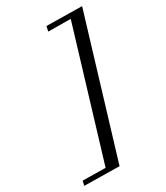

<svg xmlns="http://www.w3.org/2000/svg" viewBox="-226 -728 811 936"><g transform="rotate(-30 179.5 -260.0)"><path d="M195 -645 394 -642 162 125 -35 122 -29 96 99 98 315 -616 189 -617Z"/></g></svg>

Font: GFS Solomos
Style: Regular
Weight: 400
Designer: George D. Matthiopoulos
Foundry: George D. Matthiopoulos
Version: Version 1.000